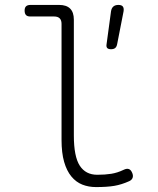

<svg xmlns="http://www.w3.org/2000/svg" viewBox="-20 -750 640 780"><path d="M280 -200Q280 -114 304 -77Q328 -40 375 -40Q407 -40 432 -44Q457 -48 482 -60Q494 -66 502.5 -63.5Q511 -61 516 -50Q522 -38 519 -28.5Q516 -19 505 -14Q474 0 444.5 5Q415 10 370 10Q340 10 314.5 0Q289 -10 270 -33Q251 -56 240.5 -92.5Q230 -129 230 -182V-653Q230 -668 222.5 -675.5Q215 -683 200 -683H103Q91 -683 85.5 -689Q80 -695 80 -707Q80 -719 86 -724.5Q92 -730 104 -730H220Q250 -730 265 -715Q280 -700 280 -670ZM431 -550Q420 -550 415.5 -555Q411 -560 413 -571L431 -704Q433 -717 440.5 -723.5Q448 -730 461 -730Q474 -730 479 -723.5Q484 -717 482 -704L456 -571Q454 -560 448 -555Q442 -550 431 -550Z"/></svg>

Font: Maple Mono NL Thin
Style: Regular
Weight: 250
Monospace: yes
Designer: subframe7536
Version: Version 7.000